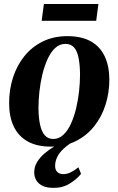

<svg xmlns="http://www.w3.org/2000/svg" viewBox="-20 -717 590 956"><path d="M315.5 -537Q386 -537 432 -511.2Q478 -485.5 501 -437.2Q524 -389 524.5 -321Q524.5 -255 505.2 -194.8Q486 -134.5 448.5 -87.8Q411 -41 356.8 -14Q302.5 13 233 13Q163.5 13 117.5 -13Q71.5 -39 48.5 -87.2Q25.5 -135.5 25.5 -201.5Q25 -269.5 44.5 -330.2Q64 -391 101.5 -437.5Q139 -484 193 -510.5Q247 -537 315.5 -537ZM305.5 -498.5Q277 -498.5 255 -478.2Q233 -458 217.2 -423.5Q201.5 -389 191.2 -347Q181 -305 176.2 -261Q171.5 -217 171.5 -177.5Q172 -129 179.8 -94.8Q187.5 -60.5 203.5 -42.8Q219.5 -25 245 -25Q273.5 -25 295.5 -45.8Q317.5 -66.5 333.2 -101Q349 -135.5 359 -177.5Q369 -219.5 373.8 -263.5Q378.5 -307.5 378.5 -347Q378 -395 371.2 -429Q364.5 -463 348.8 -480.8Q333 -498.5 305.5 -498.5ZM245.5 218.5Q200 218.5 175.2 197.5Q150.5 176.5 150.5 140.5Q150.5 114 164.2 90.8Q178 67.5 200.8 47.8Q223.5 28 251.5 11.5Q279.5 -5 308.5 -18L327 -31.5L359.5 -21Q321.5 0.5 298.2 22Q275 43.5 264.8 65Q254.5 86.5 254.5 108Q254 128 265 139Q276 150 295 150Q314 150 332.2 141Q350.5 132 370.5 116L383.5 148.5Q364.5 173.5 328.5 196.2Q292.5 219 245.5 218.5ZM198.5 -697H470L459 -613.5H187.5Z"/></svg>

Font: Merriweather 96pt
Style: Bold Italic
Weight: 700
Italic angle: -7.8°
Version: Version 2.101